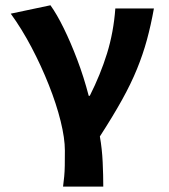

<svg xmlns="http://www.w3.org/2000/svg" viewBox="-20 -528 640 725"><path d="M218.1 176.7Q220.7 156.2 222.5 138Q224.2 119.9 224.6 97.4Q225 74.9 225 40.7Q225 -5.9 209 -70.5Q193 -135.2 164.4 -207.1Q135.9 -279.1 99.1 -349.1Q62.2 -419.2 20.6 -476.4L170.5 -508.1Q194.7 -474.4 220.7 -421.4Q246.7 -368.5 271.6 -302.9Q296.5 -237.4 315 -166.2H319Q359.3 -246.1 384.2 -326.3Q409 -406.6 415.5 -496.1H561.2Q549.8 -432.7 534.8 -377.7Q519.8 -322.7 497.3 -267.5Q474.9 -212.3 440.7 -150.8Q406.6 -89.3 357.1 -12.8Q365.4 33.8 367.7 84.2Q370 134.7 370 176.7Z"/></svg>

Font: Source Code Pro ExtraLight
Style: Regular
Weight: 200
Monospace: yes
Designer: Paul D. Hunt, Teo Tuominen
Foundry: Adobe
Version: Version 1.026;hotconv 1.1.0;makeotfexe 2.6.0